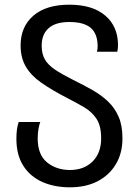

<svg xmlns="http://www.w3.org/2000/svg" viewBox="-20 -790 593 820"><path d="M279 10Q212 10 160.5 -13Q109 -36 79.5 -82Q50 -128 50 -198Q50 -242 60 -269H152Q148 -259 144.5 -240.5Q141 -222 141 -199Q141 -129 181 -96.5Q221 -64 279 -64Q339 -64 375.5 -100.5Q412 -137 412 -199Q412 -252 392.5 -282Q373 -312 340 -331.5Q307 -351 266 -372Q200 -406 156 -437Q112 -468 90 -506Q68 -544 68 -596Q68 -676 122.5 -723Q177 -770 276 -770Q375 -770 429.5 -723.5Q484 -677 484 -597Q484 -584 481 -569H394Q397 -581 397 -592Q397 -645 368 -670.5Q339 -696 276 -696Q217 -696 187.5 -669.5Q158 -643 158 -595Q158 -560 171.5 -536.5Q185 -513 214.5 -493Q244 -473 292 -449Q337 -427 375.5 -405Q414 -383 442.5 -355.5Q471 -328 487 -290.5Q503 -253 503 -199Q503 -136 475 -89Q447 -42 397 -16Q347 10 279 10Z"/></svg>

Font: Go Noto Kurrent-Regular
Style: Regular
Weight: 400
Designer: Monotype Design Team
Foundry: Monotype Imaging Inc.
Version: Version 2.012; ttfautohint (v1.8.4.7-5d5b)